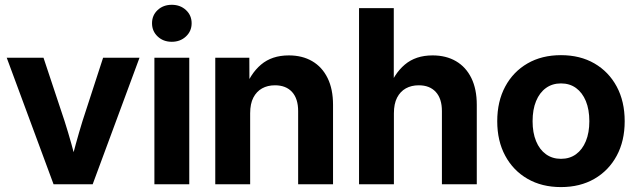

<svg xmlns="http://www.w3.org/2000/svg" viewBox="-20 -761 2631 793"><path d="M201.2 0 7.8 -522.5H159.7L246.6 -261.2Q261.7 -213.9 274.9 -166.5Q288.1 -119.1 300.8 -70.8H267.6Q280.3 -119.1 293.2 -166.5Q306.2 -213.9 320.8 -261.2L405.8 -522.5H556.2L362.8 0Z M617.7 0V-522.5H761.7V0ZM689.5 -588.4Q654.3 -588.4 631.1 -610.4Q607.9 -632.3 607.9 -665Q607.9 -697.8 631.1 -719.5Q654.3 -741.2 689.5 -741.2Q724.6 -741.2 748 -719.5Q771.5 -697.8 771.5 -665Q771.5 -632.3 748 -610.4Q724.6 -588.4 689.5 -588.4Z M1013.2 -293V0H869.1V-522.5H1009.8L1010.3 -387.7H989.3Q1013.2 -456.1 1058.1 -494.1Q1103 -532.2 1172.9 -532.2Q1228.5 -532.2 1269.5 -508.3Q1310.5 -484.4 1333 -438.7Q1355.5 -393.1 1355.5 -328.1V0H1211.4V-302.2Q1211.4 -353.5 1186.3 -381.1Q1161.1 -408.7 1115.7 -408.7Q1085.4 -408.7 1062.5 -396Q1039.6 -383.3 1026.4 -357.9Q1013.2 -332.5 1013.2 -293Z M1606.9 -293V0H1462.9V-727.5H1606.4V-387.7H1583Q1606.9 -456.1 1651.9 -494.1Q1696.8 -532.2 1766.6 -532.2Q1822.3 -532.2 1863.3 -508.3Q1904.3 -484.4 1926.8 -438.7Q1949.2 -393.1 1949.2 -328.1V0H1805.2V-302.2Q1805.2 -353.5 1780 -381.1Q1754.9 -408.7 1709.5 -408.7Q1679.2 -408.7 1656.2 -396Q1633.3 -383.3 1620.1 -357.9Q1606.9 -332.5 1606.9 -293Z M2296.9 11.7Q2217.8 11.7 2158.7 -22.5Q2099.6 -56.6 2066.7 -117.7Q2033.7 -178.7 2033.7 -260.3Q2033.7 -342.3 2066.7 -403.6Q2099.6 -464.8 2158.7 -499Q2217.8 -533.2 2296.9 -533.2Q2376 -533.2 2435.1 -499Q2494.1 -464.8 2527.1 -403.6Q2560.1 -342.3 2560.1 -260.3Q2560.1 -178.7 2527.1 -117.7Q2494.1 -56.6 2435.1 -22.5Q2376 11.7 2296.9 11.7ZM2296.9 -105Q2333 -105 2359.1 -124Q2385.3 -143.1 2399.7 -178Q2414.1 -212.9 2414.1 -260.3Q2414.1 -308.6 2399.7 -343.5Q2385.3 -378.4 2359.1 -397.5Q2333 -416.5 2296.9 -416.5Q2261.2 -416.5 2234.9 -397.5Q2208.5 -378.4 2194.1 -343.5Q2179.7 -308.6 2179.7 -260.3Q2179.7 -212.9 2194.1 -178Q2208.5 -143.1 2234.9 -124Q2261.2 -105 2296.9 -105Z"/></svg>

Font: Inter 28pt
Style: Bold
Weight: 700
Designer: Rasmus Andersson
Foundry: rsms
Version: Version 4.001;git-66647c0bb